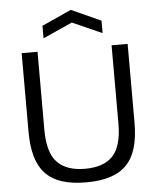

<svg xmlns="http://www.w3.org/2000/svg" viewBox="-62 -1010 880 1072"><g transform="rotate(-5 377.5 -473.5)"><path d="M378 10Q299 10 243 -8Q187 -26 151 -63.5Q115 -101 98 -159.5Q81 -218 81 -299V-740H170V-301Q170 -175 222 -120.5Q274 -66 378 -66Q482 -66 533.5 -120Q585 -174 585 -301V-740H675V-299Q675 -218 658 -159.5Q641 -101 605 -63.5Q569 -26 512.5 -8Q456 10 378 10ZM210 -882 375 -957 541 -882V-812L375 -886L210 -812Z"/></g></svg>

Font: Encode Sans
Style: Regular
Weight: 400
Designer: Pablo Impallari, Andres Torresi
Foundry: Pablo Impallari, Andres Torresi
Version: Version 1.000; ttfautohint (v1.00) -l 8 -r 50 -G 200 -x 14 -